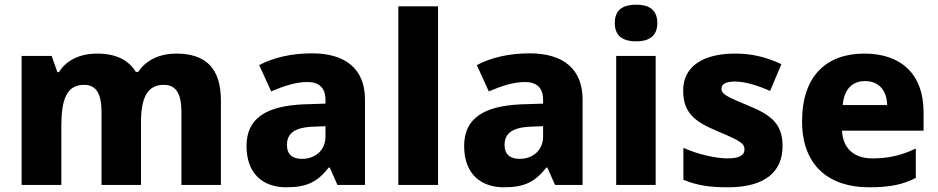

<svg xmlns="http://www.w3.org/2000/svg" viewBox="-20 -787 3992 817"><path d="M729 -559C663 -559 602 -533 568 -481H558C527 -532 473 -559 393 -559C321 -559 262 -531 231 -480H224L200 -549H72V0H241V-250C241 -363 263 -426 338 -426C388 -426 412 -390 412 -311V0H580V-267C580 -369 606 -426 677 -426C727 -426 752 -391 752 -311V0H920V-358C920 -499 854 -559 729 -559Z M1308 -560C1220 -560 1143 -542 1083 -510L1134 -398C1187 -421 1239 -438 1288 -438C1336 -438 1365 -415 1365 -362V-346L1271 -343C1112 -336 1029 -283 1029 -166C1029 -46 1101 10 1198 10C1289 10 1332 -15 1379 -74H1383L1416 0H1533V-364C1533 -493 1451 -560 1308 -560ZM1314 -248 1365 -250V-206C1365 -147 1321 -111 1265 -111C1227 -111 1201 -128 1201 -170C1201 -217 1230 -245 1314 -248Z M1844 0V-760H1675V0Z M2234 -560C2146 -560 2069 -542 2009 -510L2060 -398C2113 -421 2165 -438 2214 -438C2262 -438 2291 -415 2291 -362V-346L2197 -343C2038 -336 1955 -283 1955 -166C1955 -46 2027 10 2124 10C2215 10 2258 -15 2305 -74H2309L2342 0H2459V-364C2459 -493 2377 -560 2234 -560ZM2240 -248 2291 -250V-206C2291 -147 2247 -111 2191 -111C2153 -111 2127 -128 2127 -170C2127 -217 2156 -245 2240 -248Z M2687 -767C2637 -767 2596 -750 2596 -689C2596 -629 2637 -611 2687 -611C2736 -611 2777 -629 2777 -689C2777 -750 2736 -767 2687 -767ZM2770 -549H2602V0H2770Z M3310 -166C3310 -263 3257 -300 3163 -338C3069 -377 3050 -387 3050 -410C3050 -430 3070 -440 3108 -440C3149 -440 3203 -424 3257 -400L3305 -514C3238 -545 3178 -559 3108 -559C2974 -559 2887 -506 2887 -402C2887 -310 2932 -271 3030 -230C3130 -188 3148 -177 3148 -151C3148 -127 3127 -113 3076 -113C3028 -113 2952 -129 2888 -158V-22C2947 2 2999 10 3077 10C3237 10 3310 -57 3310 -166Z M3658 -559C3499 -559 3393 -466 3393 -271C3393 -78 3512 10 3678 10C3767 10 3823 -2 3877 -30V-155C3816 -126 3762 -113 3692 -113C3611 -113 3566 -159 3563 -231H3910V-309C3910 -473 3813 -559 3658 -559ZM3661 -442C3723 -442 3754 -398 3755 -340H3566C3572 -410 3609 -442 3661 -442Z"/></svg>

Font: Noto Sans Bengali UI ExtraBold
Style: Regular
Weight: 800
Designer: Jelle Bosma - Monotype Design Team
Foundry: Monotype Imaging Inc.
Version: Version 2.003